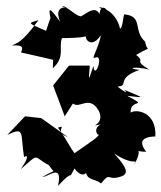

<svg xmlns="http://www.w3.org/2000/svg" viewBox="-20 -566 529 629"><path d="M319 -160C331 -167 281 -155 299 -126C319 -126 261 -91 224 -64C213 -78 192 -118 170 -148C202 -159 155 -134 202 -117L115 -179L62 -185L4 -124C63 -152 46 -131 59 -50C56 -53 88 -69 48 -12C112 -67 86 -53 140 -25C160 6 165 -15 119 14C141 12 186 -32 170 43C230 -22 198 35 224 -14C258 32 278 -17 258 -21C262 31 283 14 311 35C343 -5 329 27 374 13C407 4 392 -21 354 -63C425 -16 432 -54 417 -22C457 -90 408 -68 459 -69C415 -124 494 -118 489 -119C493 -202 424 -209 408 -197C405 -245 471 -212 397 -252C460 -245 451 -244 387 -272C413 -248 354 -286 369 -283C401 -285 361 -311 437 -337C393 -342 419 -350 469 -338C413 -372 460 -360 426 -386C484 -421 460 -391 456 -429C414 -466 451 -513 387 -519C385 -521 381 -468 373 -473C361 -525 317 -544 304 -542C355 -511 310 -569 306 -520C289 -555 249 -507 242 -513C226 -516 187 -554 184 -545C216 -536 151 -557 177 -495C135 -552 137 -543 152 -477C153 -541 145 -506 131 -465C72 -491 68 -489 106 -500C50 -423 36 -426 19 -417C62 -420 53 -406 49 -394C85 -386 121 -378 154 -370L153 -342C195 -381 171 -410 183 -441C244 -442 252 -444 275 -450C244 -465 270 -391 311 -451C300 -401 277 -371 291 -377C323 -392 290 -299 286 -350C264 -283 273 -316 274 -351H206L154 -286L192 -185L219 -227C241 -208 272 -256 303 -204C303 -204 322 -173 291 -155Z"/></svg>

Font: Asimov Aggro
Style: Condensed
Weight: 500
Designer: Google
Version: Version 2.000980; 2014